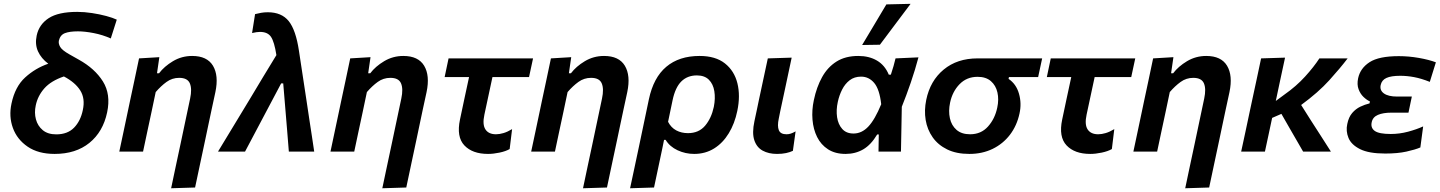

<svg xmlns="http://www.w3.org/2000/svg" viewBox="-20 -810 7695 1026"><path d="M272 12.5Q184.5 12.5 127.8 -26.2Q71 -65 48.8 -126.5Q26.5 -188 41.5 -257Q60.5 -347 114.5 -396.2Q168.5 -445.5 238 -469.5Q200.5 -497.5 183.2 -535.2Q166 -573 176 -620Q188.5 -679 240 -712.8Q291.5 -746.5 393 -746.5Q431 -746.5 471.8 -740.2Q512.5 -734 547.8 -724.5Q583 -715 604 -705L572 -604.5Q528.5 -624 480.8 -633.2Q433 -642.5 396.5 -642.5Q352 -642.5 326.8 -632.8Q301.5 -623 294.5 -592.5Q291.5 -576.5 301.8 -559Q312 -541.5 351 -519.5L401.5 -491Q487 -443.5 530 -374.8Q573 -306 552.5 -209.5Q530.5 -105.5 457.8 -46.5Q385 12.5 272 12.5ZM171 -246.5Q162.5 -207.5 172 -172.2Q181.5 -137 208.5 -114.5Q235.5 -92 280.5 -92Q341 -92 375.8 -127.8Q410.5 -163.5 422.5 -221.5Q436 -283.5 409 -326.5Q382 -369.5 321.5 -401.5Q252.5 -378 217 -337.8Q181.5 -297.5 171 -246.5Z M894.5 196Q905.5 143.5 918.2 83.5Q931 23.5 945 -42Q957.5 -102 970.5 -162.8Q983.5 -223.5 996 -283.5Q1007 -335 994.5 -364.5Q982 -394 937.5 -394Q900 -394 870 -372.2Q840 -350.5 812 -318L789.5 -211Q777 -153.5 766.5 -103.8Q756 -54 744.5 0H617.5Q629 -54 639.8 -104.8Q650.5 -155.5 663.5 -217L674 -267Q685 -318.5 697.5 -377Q710 -435.5 723 -498L831.5 -504.5L819 -418.5H830Q857.5 -455 904.2 -483Q951 -511 1007 -511Q1086.5 -511 1118 -458.8Q1149.5 -406.5 1131 -318Q1120 -268 1110.8 -224.5Q1101.5 -181 1093.5 -143L1077 -64.5Q1062 5.5 1049 67Q1036 128.5 1022.5 192Z M1145 0Q1186 -67.5 1230 -140.2Q1274 -213 1315 -280.5Q1348.5 -336.5 1385.2 -397.5Q1422 -458.5 1457 -515.5Q1446 -586.5 1428.2 -613Q1410.5 -639.5 1369 -639.5Q1362 -639.5 1350.2 -638Q1338.5 -636.5 1327 -633.5L1343 -734.5Q1358.5 -738.5 1375 -741.5Q1391.5 -744.5 1411 -744.5Q1485 -744.5 1523 -697Q1561 -649.5 1577.5 -538.5L1617 -278.5Q1626.5 -213.5 1633.8 -166.5Q1641 -119.5 1647 -80.5Q1653 -41.5 1659 0H1523.5Q1519 -55 1514.5 -111.8Q1510 -168.5 1505.5 -220L1493.5 -364.5H1482.5L1406.5 -221Q1376.5 -164.5 1347.2 -109Q1318 -53.5 1289.5 0Z M2023 196Q2034 143.5 2046.8 83.5Q2059.5 23.5 2073.5 -42Q2086 -102 2099 -162.8Q2112 -223.5 2124.5 -283.5Q2135.5 -335 2123 -364.5Q2110.5 -394 2066 -394Q2028.5 -394 1998.5 -372.2Q1968.5 -350.5 1940.5 -318L1918 -211Q1905.5 -153.5 1895 -103.8Q1884.5 -54 1873 0H1746Q1757.5 -54 1768.2 -104.8Q1779 -155.5 1792 -217L1802.5 -267Q1813.5 -318.5 1826 -377Q1838.5 -435.5 1851.5 -498L1960 -504.5L1947.5 -418.5H1958.5Q1986 -455 2032.8 -483Q2079.5 -511 2135.5 -511Q2215 -511 2246.5 -458.8Q2278 -406.5 2259.5 -318Q2248.5 -268 2239.2 -224.5Q2230 -181 2222 -143L2205.5 -64.5Q2190.5 5.5 2177.5 67Q2164.5 128.5 2151 192Z M2588 12.5Q2504.5 12.5 2461.5 -33Q2418.5 -78.5 2438 -171Q2450 -228.5 2461.5 -282Q2473 -335.5 2486.5 -398H2356L2377 -498H2828.5L2807 -398H2611.5Q2600.5 -347.5 2590 -297.8Q2579.5 -248 2568.5 -197.5Q2557 -144.5 2574 -118.5Q2591 -92.5 2630.5 -92.5Q2649 -92.5 2670.2 -98.8Q2691.5 -105 2716.5 -120L2703.5 -13.5Q2682.5 -1.5 2649.5 5.5Q2616.5 12.5 2588 12.5Z M3095.5 196Q3106.5 143.5 3119.2 83.5Q3132 23.5 3146 -42Q3158.5 -102 3171.5 -162.8Q3184.5 -223.5 3197 -283.5Q3208 -335 3195.5 -364.5Q3183 -394 3138.5 -394Q3101 -394 3071 -372.2Q3041 -350.5 3013 -318L2990.5 -211Q2978 -153.5 2967.5 -103.8Q2957 -54 2945.5 0H2818.5Q2830 -54 2840.8 -104.8Q2851.5 -155.5 2864.5 -217L2875 -267Q2886 -318.5 2898.5 -377Q2911 -435.5 2924 -498L3032.5 -504.5L3020 -418.5H3031Q3058.5 -455 3105.2 -483Q3152 -511 3208 -511Q3287.5 -511 3319 -458.8Q3350.5 -406.5 3332 -318Q3321 -268 3311.8 -224.5Q3302.5 -181 3294.5 -143L3278 -64.5Q3263 5.5 3250 67Q3237 128.5 3223.5 192Z M3347 196Q3358.5 142 3369.8 89.5Q3381 37 3394 -24.5L3447.5 -279.5Q3472 -395.5 3540.5 -453.2Q3609 -511 3718.5 -511Q3803.5 -511 3853.8 -471.2Q3904 -431.5 3920.5 -365Q3937 -298.5 3920 -217.5Q3906 -149.5 3874.2 -97.5Q3842.5 -45.5 3795.8 -16.5Q3749 12.5 3689.5 12.5Q3642.5 12.5 3600.8 -7Q3559 -26.5 3537 -62.5H3528.5L3519.5 -18Q3507.5 38.5 3497 88.2Q3486.5 138 3475 192ZM3656.5 -98.5Q3714 -98.5 3747.8 -138.2Q3781.5 -178 3794.5 -239Q3803.5 -284.5 3797.2 -322.8Q3791 -361 3768 -384Q3745 -407 3704 -407Q3653.5 -407 3621 -375Q3588.5 -343 3574 -274L3550 -159Q3566 -128 3593.8 -113.2Q3621.5 -98.5 3656.5 -98.5Z M4132 12.5Q4087.5 12.5 4055.5 -5Q4023.5 -22.5 4010.8 -61Q3998 -99.5 4011.5 -162.5Q4019 -197.5 4024.2 -222Q4029.5 -246.5 4035 -274Q4049.5 -341.5 4060.5 -393Q4071.5 -444.5 4083 -498L4210.5 -502Q4192 -414.5 4176.2 -340.5Q4160.5 -266.5 4149.5 -216L4141.5 -176Q4133 -136.5 4141.8 -114.5Q4150.5 -92.5 4183 -92.5Q4194.5 -92.5 4205.5 -96Q4216.5 -99.5 4231.5 -108L4217 -4Q4201.5 3.5 4180.5 8Q4159.5 12.5 4132 12.5Z M4498.5 12.5Q4443 12.5 4405 -12Q4367 -36.5 4346.5 -77.8Q4326 -119 4321.8 -170.2Q4317.5 -221.5 4329 -275Q4343.5 -344.5 4373 -397.8Q4402.5 -451 4450 -481Q4497.5 -511 4566.5 -511Q4624.5 -511 4666.5 -486.2Q4708.5 -461.5 4729.5 -411H4740.5Q4749 -435.5 4754.8 -456.8Q4760.5 -478 4765.5 -498L4888 -503.5Q4870.5 -437.5 4846.8 -368.2Q4823 -299 4799 -239.5Q4798 -179.5 4796.8 -119.5Q4795.5 -59.5 4794.5 0H4674.5Q4675 -23 4675.2 -46.2Q4675.5 -69.5 4676 -91.5H4667.5Q4634.5 -36 4592.8 -11.8Q4551 12.5 4498.5 12.5ZM4541 -96.5Q4585 -96.5 4620 -133.5Q4655 -170.5 4689 -253Q4680 -333 4651.5 -366.8Q4623 -400.5 4581.5 -400.5Q4545.5 -400.5 4520.5 -381.2Q4495.5 -362 4480 -331.2Q4464.5 -300.5 4457 -265.5Q4447.5 -222 4453.2 -183.5Q4459 -145 4480.8 -120.8Q4502.5 -96.5 4541 -96.5ZM4587 -569.5Q4620 -624.5 4652.2 -678.5Q4684.5 -732.5 4716.5 -786.5L4846 -789.5Q4804 -733.5 4763 -679Q4722 -624.5 4682 -571Z M5160 12.5Q5090.5 12.5 5041.5 -11.5Q4992.5 -35.5 4963.8 -76.5Q4935 -117.5 4926.5 -169Q4918 -220.5 4929.5 -276Q4950.5 -378.5 5022.8 -438.2Q5095 -498 5204 -498H5549L5527.5 -398H5371.5L5369.5 -388.5Q5410.5 -361 5425.2 -309.2Q5440 -257.5 5428 -203.5Q5414 -138.5 5377 -90Q5340 -41.5 5284.5 -14.5Q5229 12.5 5160 12.5ZM5164 -92.5Q5222.5 -92.5 5259.5 -133.8Q5296.5 -175 5309 -234.5Q5318.5 -278.5 5310 -316Q5301.5 -353.5 5275 -376.5Q5248.5 -399.5 5204 -399.5Q5146 -399.5 5107.8 -360.2Q5069.5 -321 5057 -261.5Q5047.5 -216.5 5056 -178Q5064.5 -139.5 5091.5 -116Q5118.5 -92.5 5164 -92.5Z M5806 12.5Q5722.5 12.5 5679.5 -33Q5636.5 -78.5 5656 -171Q5668 -228.5 5679.5 -282Q5691 -335.5 5704.5 -398H5574L5595 -498H6046.5L6025 -398H5829.5Q5818.5 -347.5 5808 -297.8Q5797.5 -248 5786.5 -197.5Q5775 -144.5 5792 -118.5Q5809 -92.5 5848.5 -92.5Q5867 -92.5 5888.2 -98.8Q5909.5 -105 5934.5 -120L5921.5 -13.5Q5900.5 -1.5 5867.5 5.5Q5834.5 12.5 5806 12.5Z M6313.5 196Q6324.5 143.5 6337.2 83.5Q6350 23.5 6364 -42Q6376.5 -102 6389.5 -162.8Q6402.5 -223.5 6415 -283.5Q6426 -335 6413.5 -364.5Q6401 -394 6356.5 -394Q6319 -394 6289 -372.2Q6259 -350.5 6231 -318L6208.5 -211Q6196 -153.5 6185.5 -103.8Q6175 -54 6163.5 0H6036.5Q6048 -54 6058.8 -104.8Q6069.5 -155.5 6082.5 -217L6093 -267Q6104 -318.5 6116.5 -377Q6129 -435.5 6142 -498L6250.5 -504.5L6238 -418.5H6249Q6276.5 -455 6323.2 -483Q6370 -511 6426 -511Q6505.5 -511 6537 -458.8Q6568.5 -406.5 6550 -318Q6539 -268 6529.8 -224.5Q6520.5 -181 6512.5 -143L6496 -64.5Q6481 5.5 6468 67Q6455 128.5 6441.5 192Z M6612.5 0Q6624 -53.5 6635 -104.2Q6646 -155 6659 -217.5L6669.5 -266.5Q6684.5 -336.5 6696 -389.5Q6707.5 -442.5 6719 -498L6847 -502Q6832.5 -435.5 6820 -376.5Q6807.5 -317.5 6797.5 -270.5L6843.5 -304.5Q6907 -349 6954 -400.8Q7001 -452.5 7030.5 -498H7181.5Q7142.5 -446.5 7083.5 -381.2Q7024.5 -316 6933 -249L6985.5 -166Q7010 -128.5 7037.5 -85.2Q7065 -42 7092 0H6943.5Q6925.5 -31.5 6908.2 -61.2Q6891 -91 6872.5 -123L6827.5 -201.5L6778 -180Q6768 -133 6758.8 -89.8Q6749.5 -46.5 6739.5 0Z M7382.5 10.5Q7295 10.5 7248 -13Q7201 -36.5 7186 -73Q7171 -109.5 7179.5 -147.5Q7187 -184.5 7205.8 -206.2Q7224.5 -228 7249 -239.8Q7273.5 -251.5 7298.5 -257.5L7300.5 -268Q7283.5 -275.5 7266.2 -292Q7249 -308.5 7239.8 -333.5Q7230.5 -358.5 7237.5 -392Q7249 -445.5 7298.8 -477.8Q7348.5 -510 7455 -510Q7508 -510 7562 -500.5Q7616 -491 7653 -477L7620.5 -372.5Q7575.5 -390.5 7537 -397.8Q7498.5 -405 7462.5 -405Q7414 -405 7388.8 -393.5Q7363.5 -382 7358 -355.5Q7352 -327.5 7375.2 -310.8Q7398.5 -294 7446 -294H7524.5L7506.5 -208H7414.5Q7371.5 -208 7343.5 -196.2Q7315.5 -184.5 7310 -156.5Q7303.5 -127 7326.2 -110.5Q7349 -94 7412 -94Q7458.5 -94 7504.2 -106.2Q7550 -118.5 7585 -134.5L7570 -22Q7541.5 -10 7495 0.2Q7448.5 10.5 7382.5 10.5Z"/></svg>

Font: Commissioner SemiBold
Style: Italic
Weight: 600
Italic angle: -12°
Designer: Kostas Bartsokas
Foundry: Kostas Bartsokas
Version: Version 1.000; ttfautohint (v1.8.3)